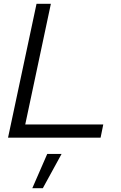

<svg xmlns="http://www.w3.org/2000/svg" viewBox="-20 -720 632 1004"><path d="M22 0 171 -700H246L112 -69H520L506 0ZM149 264 227 85H302L204 264Z"/></svg>

Font: Red Hat Display VF
Style: Italic
Weight: 300
Italic angle: -12°
Designer: Pentagram, MCKL
Foundry: Pentagram, MCKL
Version: Version 1.010